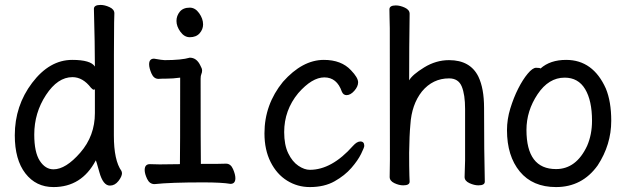

<svg xmlns="http://www.w3.org/2000/svg" viewBox="-20 -735 2540 779"><path d="M197 -48Q247 -48 306 -116Q365 -184 365 -276V-376Q365 -371 361 -371Q356 -371 349 -379Q316 -422 274 -422Q214 -422 166.5 -349.5Q119 -277 119 -189Q119 -117 141.5 -82.5Q164 -48 197 -48ZM197 24Q126 24 83 -31.5Q40 -87 40 -186Q40 -306 110.5 -399Q181 -492 273 -492Q348 -492 365 -465Q365 -555 361 -699Q361 -715 388 -715Q405 -715 424.5 -706Q444 -697 444 -681Q444 -669 443 -643.5Q442 -618 442 -185Q442 -84 473 -41L475 -33Q475 -19 460.5 -0.5Q446 18 426 18Q398 18 383 -37Q370 -85 368 -85V-83Q311 24 197 24Z M750 -584Q728 -584 712 -606Q696 -628 696 -650Q696 -671 709.5 -687.5Q723 -704 750 -704Q772 -704 788 -681.5Q804 -659 804 -636Q804 -616 790 -600Q776 -584 750 -584ZM607 12Q587 12 577 -9Q567 -30 567 -45Q567 -69 588 -69L628 -68L710 -69Q711 -110 711 -420Q681 -416 658 -416Q635 -416 623 -415Q604 -415 594.5 -437Q585 -459 585 -474Q585 -497 605 -497Q639 -491 648 -491Q716 -491 750 -501Q778 -501 793 -469Q800 -457 800 -449Q800 -441 797 -434.5Q794 -428 794 -416Q794 -129 795 -70Q884 -70 897 -71Q916 -71 925.5 -49Q935 -27 935 -12Q935 11 915 11Q880 5 804 5Q672 5 607 12Z M1237 24Q1187 24 1145 -2Q1103 -28 1078 -77.5Q1053 -127 1053 -194Q1053 -311 1128 -403Q1207 -492 1294 -492Q1365 -492 1404 -450Q1433 -420 1433 -401Q1433 -384 1417.5 -366.5Q1402 -349 1386 -349Q1373 -349 1367 -363Q1347 -421 1296 -421Q1246 -421 1190 -357Q1133 -288 1133 -199Q1133 -147 1149.5 -113Q1166 -79 1190.5 -62.5Q1215 -46 1237 -46Q1326 -46 1412 -143Q1428 -161 1442 -161Q1458 -161 1458 -143Q1458 -137 1445 -110.5Q1432 -84 1405.5 -53.5Q1379 -23 1337.5 0.5Q1296 24 1237 24Z M1921 17Q1904 17 1884.5 8Q1865 -1 1865 -17L1867 -84V-293Q1867 -351 1853.5 -384Q1840 -417 1802 -417Q1736 -417 1692 -364Q1650 -311 1645 -229Q1641 -187 1640 -115Q1640 -55 1641 -23L1642 2Q1642 17 1616 17Q1599 17 1580 8Q1561 -1 1561 -17L1562 -88Q1562 -600 1561.5 -621Q1561 -642 1560.5 -664.5Q1560 -687 1560 -697Q1560 -713 1586 -713Q1603 -713 1622.5 -704Q1642 -695 1642 -679Q1640 -547 1640 -409Q1653 -432 1701 -461.5Q1749 -491 1802 -491Q1888 -491 1921 -424Q1944 -376 1944 -297Q1944 -118 1947 2Q1947 17 1921 17Z M2236 -49Q2318 -49 2362 -143Q2382 -189 2382 -245Q2382 -327 2354 -373.5Q2326 -420 2271 -420Q2206 -420 2161 -352.5Q2116 -285 2116 -208Q2116 -49 2236 -49ZM2236 24Q2141 24 2089 -39Q2037 -102 2037 -207Q2037 -251 2050.5 -295Q2064 -339 2082.5 -375.5Q2101 -412 2121 -436Q2141 -460 2155 -460Q2171 -460 2173 -457Q2212 -492 2277 -492Q2386 -492 2438 -376Q2460 -323 2460 -245Q2460 -148 2405 -64Q2342 24 2236 24Z"/></svg>

Font: LXGW WenKai Mono
Style: Bold
Weight: 700
Designer: Fontworks Inc.
Version: Version 1.250;January 17, 2023